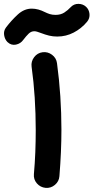

<svg xmlns="http://www.w3.org/2000/svg" viewBox="-88 -889 474 974"><path d="M-50.3 -675.8Q-64 -689.9 -67.1 -711.2Q-70.3 -732.4 -57.6 -749.5Q-30.3 -785.6 2.2 -815.4Q34.7 -845.2 73.2 -845.2Q89.8 -845.2 106.7 -840.6Q123.5 -835.9 138.7 -828.1Q151.4 -821.8 164.3 -817.6Q177.2 -813.5 193.8 -813.5Q219.7 -813.5 238 -825.2Q256.3 -836.9 272 -854Q287.6 -869.6 310.1 -869.4Q332.5 -869.1 348.1 -855Q363.8 -840.8 366 -818.4Q368.2 -795.9 353.5 -778.3Q324.7 -744.1 285.9 -723.9Q247.1 -703.6 202.6 -703.6Q180.2 -703.6 161.1 -708.3Q142.1 -712.9 119.1 -721.7Q108.4 -725.6 100.8 -728Q93.3 -730.5 85.9 -730.5Q69.8 -730.5 57.1 -718Q44.4 -705.6 30.3 -687Q16.6 -667.5 -7.3 -662.6Q-31.2 -657.7 -50.3 -675.8ZM72.3 -550.8Q68.8 -577.1 85.2 -598.9Q101.6 -620.6 127.9 -624Q154.3 -627.4 176 -611.1Q197.8 -594.7 201.2 -568.4Q212.4 -485.8 218 -400.9Q223.6 -315.9 223.6 -231Q223.6 -121.1 213.4 4.9Q211.4 31.2 190.7 48.8Q169.9 66.4 143.1 64Q116.7 61.5 99.1 41.3Q81.5 21 84 -5.9Q88.9 -61 91.1 -116.7Q93.3 -172.4 93.3 -228.5Q93.3 -312.5 88.1 -393.3Q83 -474.1 72.3 -550.8Z"/></svg>

Font: Mikhak-DS1-FD Bold
Style: Bold
Weight: 700
Designer: Amin Abedi
Version: Version 3.2